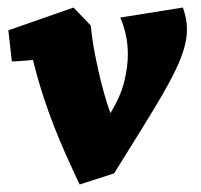

<svg xmlns="http://www.w3.org/2000/svg" viewBox="-20 -472 529 506"><path d="M219.2 -404.8Q221.2 -379.4 226.8 -347.9Q232.4 -316.4 239.5 -284.9Q246.6 -253.4 254.9 -224.1Q263.2 -194.8 271 -173.8Q297.9 -217.8 307.4 -256.8Q316.9 -295.9 316.9 -328.1Q316.9 -350.6 313.7 -368.7Q310.5 -386.7 306.6 -399.4Q302.2 -414.6 296.9 -425.8L461.9 -452.1Q467.3 -437.5 470 -423.3Q472.7 -409.2 472.7 -394.5Q472.7 -371.6 465.6 -346.2Q458.5 -320.8 444.1 -290.3Q429.7 -259.8 407.7 -221.9Q385.7 -184.1 356 -136.2L280.8 -15.1L189.9 14.2Q171.4 -24.9 154.5 -62.5Q137.7 -100.1 122.3 -139.4Q106.9 -178.7 93 -221.7Q79.1 -264.6 66.9 -314Q57.6 -313 48.1 -312.3Q38.6 -311.5 30.3 -311Q21 -310.5 11.2 -310.1L2 -392.1L173.8 -452.1Z"/></svg>

Font: Simonetta
Style: Black Italic
Weight: 900
Italic angle: -2°
Designer: Gayaneh Bagdasaryan
Foundry: Brownfox
Version: Version 1.002